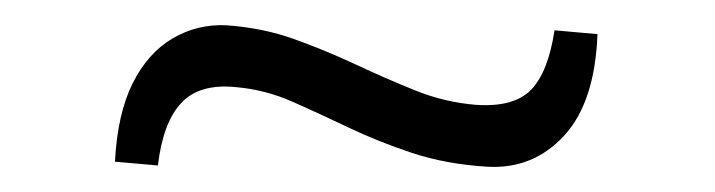

<svg xmlns="http://www.w3.org/2000/svg" viewBox="-20 -362 566 152"><path d="M159 -342Q188 -340 213 -331Q238 -322 261.5 -311Q285 -300 308.5 -290.5Q332 -281 357 -279Q387 -277 400.5 -291Q414 -305 419 -338L453 -335Q451 -281 426.5 -254.5Q402 -228 366 -230Q333 -232 306 -241Q279 -250 256 -261Q233 -272 211.5 -281.5Q190 -291 167 -293Q138 -296 123.5 -280.5Q109 -265 105 -231L71 -234Q73 -272 85 -296Q97 -320 116.5 -331.5Q136 -343 159 -342Z"/></svg>

Font: Exo 2 Light
Style: Italic
Weight: 300
Italic angle: -8°
Designer: Natanael Gama
Foundry: Natanael Gama
Version: Version 2.010